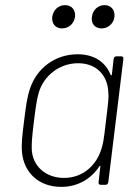

<svg xmlns="http://www.w3.org/2000/svg" viewBox="-20 -722 528 750"><path d="M222 -611C249 -611 269 -630 273 -656C276 -683 260 -702 234 -702C208 -702 188 -683 184 -656C181 -630 197 -611 222 -611ZM377 -611C402 -611 424 -630 427 -656C430 -683 414 -702 388 -702C363 -702 342 -683 339 -656C335 -630 351 -611 377 -611ZM424 -492 417 -431C416 -427 413 -426 412 -430C392 -479 349 -510 283 -510C195 -510 124 -455 98 -378C86 -345 81 -305 74 -249C67 -194 63 -158 66 -126C74 -47 132 8 219 8C285 8 336 -24 368 -72C370 -76 373 -75 372 -71L365 -10C364 -4 368 0 373 0H392C398 0 402 -4 403 -10L462 -492C463 -498 459 -502 454 -502H435C429 -502 425 -498 424 -492ZM376 -140C358 -80 307 -27 230 -27C157 -27 106 -75 104 -140C104 -161 103 -171 113 -252C123 -333 127 -343 132 -362C151 -425 211 -475 285 -475C360 -475 401 -424 403 -362C405 -341 404 -331 394 -250C385 -169 382 -159 376 -140Z"/></svg>

Font: Barlow ExtraLight
Style: Italic
Weight: 275
Italic angle: -7°
Designer: Jeremy Tribby
Foundry: Tribby Type
Version: Version 1.422;hotconv 1.0.109;makeotfexe 2.5.65596